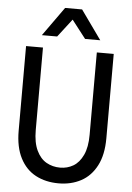

<svg xmlns="http://www.w3.org/2000/svg" viewBox="-63 -1002 725 1058"><g transform="rotate(5 300.0 -473.0)"><path d="M57.5 -260V-728H151V-271.5Q151 -202.5 171.8 -159Q192.5 -115.5 226.8 -96.2Q261 -77 302.5 -77Q342 -77 375 -96.2Q408 -115.5 428.5 -159Q449 -202.5 449 -271.5V-727H542.5V-260Q542.5 -169 511 -108.5Q479.5 -48 425 -19Q370.5 10 301.5 10Q230 10 175 -19Q120 -48 88.8 -108.5Q57.5 -169 57.5 -260ZM223.5 -795.5H139L253.5 -956H347.5L462 -795.5H378L300.5 -895.5Z"/></g></svg>

Font: SplineSansMono30
Style: Regular
Weight: 400
Designer: Eben Sorkin, Mirko Velimirovic
Foundry: Sorkin Type
Version: Version 1.000